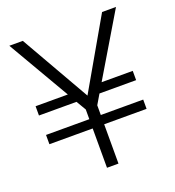

<svg xmlns="http://www.w3.org/2000/svg" viewBox="-118 -724 744 817"><g transform="rotate(-20 254.0 -315.0)"><path d="M472 -220V-178H280V0H228V-178H32V-220H228V-264L202 -308H32V-350H178L15 -630H76L255 -317L435 -630H498L331 -350H472V-308H306L280 -264V-220Z"/></g></svg>

Font: Ek Mukta ExtraLight
Style: Regular
Weight: 275
Designer: Girish Dalvi and Yashodeep Gholap
Foundry: Ek Type
Version: Version 2.538;PS 1.002;hotconv 16.6.51;makeotf.lib2.5.65220;